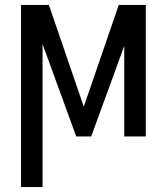

<svg xmlns="http://www.w3.org/2000/svg" viewBox="-20 -548 670 771"><path d="M316.4 -119.6 176.3 -528.3H64.5V203.1H150.9V-371.1L286.1 0H346.2L479 -363.8V0H565.4V-528.3H457Z"/></svg>

Font: Roboto Condensed
Style: Regular
Weight: 400
Designer: Google
Version: Version 2.134; 2016